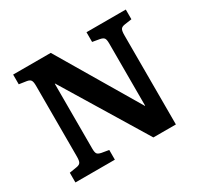

<svg xmlns="http://www.w3.org/2000/svg" viewBox="-146 -890 1130 1079"><g transform="rotate(-30 418.5 -350.0)"><path d="M54 0V-63L103 -71Q121 -74 127.5 -84Q134 -94 134 -122V-582Q134 -607 127.5 -617Q121 -627 101 -630L54 -637V-700H298L608 -176L609 -181V-582Q609 -607 602.5 -616Q596 -625 576 -629L530 -637V-700H785V-637L737 -630Q718 -627 712 -616.5Q706 -606 706 -579V0H560L232 -540L231 -534V-118Q231 -92 237.5 -83.5Q244 -75 263 -71L310 -63V0Z"/></g></svg>

Font: Literata 12pt SemiBold
Style: Regular
Weight: 600
Designer: Latin by Veronika Burian and Jose Scaglione. Greek by Irene Vlachou. Cyrillic by Vera Evstafieva.
Foundry: TypeTogether
Version: Version 3.002